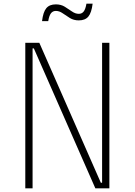

<svg xmlns="http://www.w3.org/2000/svg" viewBox="-20 -1035 740 1055"><path d="M119 0V-800H196L534 -31H541V-800H581V0H504L166 -769H159V0ZM211 -919Q217 -969 234.5 -990Q252 -1011 287 -1011Q315 -1011 336 -998Q357 -985 375.5 -972Q394 -959 413 -959Q430 -959 440 -972Q450 -985 455 -1015H489Q483 -965 465.5 -944Q448 -923 413 -923Q385 -923 364 -936Q343 -949 324.5 -962Q306 -975 287 -975Q270 -975 260 -962Q250 -949 245 -919Z"/></svg>

Font: Martian Mono Thin
Style: Regular
Weight: 100
Monospace: yes
Designer: Roman Shamin
Foundry: Evil Martians
Version: Version 1.000; ttfautohint (v1.8.4.7-5d5b)